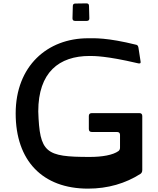

<svg xmlns="http://www.w3.org/2000/svg" viewBox="-20 -1105 937 1139"><path d="M425 -981H495C505 -981 510 -986 510 -996L508 -1070C508 -1080 503 -1085 493 -1085L427 -1084C417 -1084 412 -1079 412 -1069L410 -996C410 -986 415 -981 425 -981ZM502 14C620 14 725 -17 814 -74C821 -80 824 -86 824 -97V-417C824 -428 818 -434 807 -434H525C513 -434 507 -428 507 -417V-340C507 -328 513 -322 525 -322H674C686 -322 692 -316 692 -305V-230C692 -221 690 -215 683 -209C650 -185 586 -174 512 -174C250 -174 215 -198 207 -444C207 -676 330 -773 512 -773C539 -773 613 -773 792 -731C807 -727 816 -726 814 -740L802 -818C801 -827 798 -837 790 -839C613 -883 539 -878 502 -878C261 -878 73 -713 73 -432C73 -151 233 14 502 14Z"/></svg>

Font: OpenDyslexic3
Style: Regular
Weight: 400
Designer: Abelardo Gonzalez
Version: Version 3.001;PS 003.001;hotconv 1.0.88;makeotf.lib2.5.64775